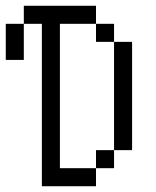

<svg xmlns="http://www.w3.org/2000/svg" viewBox="-20 -645 540 665"><path d="M312.5 -562.5H187.5V-62.5H312.5V0H125V-562.5H62.5V-625H312.5ZM0 -562.5H62.5V-437.5H0ZM312.5 -125H375V-62.5H312.5ZM312.5 -562.5H375V-500H312.5ZM375 -500H437.5V-125H375Z"/></svg>

Font: 寒蝉点阵体 16px
Style: Regular
Weight: 400
Designer: Designed by Warren2060
Foundry: ChillType
Version: Version 1.000